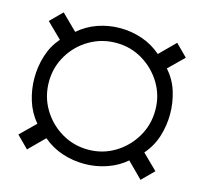

<svg xmlns="http://www.w3.org/2000/svg" viewBox="-80 -688 722 678"><g transform="rotate(15 281.0 -348.5)"><path d="M73 -98 30 -141 85 -195Q58 -227 45.5 -267Q33 -307 33 -349Q33 -391 45.5 -431Q58 -471 85 -502L30 -556L73 -599L130 -543Q161 -570 200 -583.5Q239 -597 281 -597Q323 -597 362 -583.5Q401 -570 432 -543L488 -599L531 -556L476 -502Q504 -471 516.5 -431Q529 -391 529 -349Q529 -307 516.5 -267Q504 -227 476 -195L531 -141L488 -98L432 -154Q402 -128 362.5 -114.5Q323 -101 281 -101Q239 -101 200 -114Q161 -127 129 -154ZM281 -153Q334 -153 378 -179.5Q422 -206 448.5 -250.5Q475 -295 475 -349Q475 -402 448.5 -446Q422 -490 378 -516.5Q334 -543 281 -543Q228 -543 183.5 -517Q139 -491 112.5 -446.5Q86 -402 86 -349Q86 -295 112.5 -250.5Q139 -206 183.5 -179.5Q228 -153 281 -153Z"/></g></svg>

Font: Archivo Condensed ExtraLight
Style: Regular
Weight: 250
Width: 3
Designer: Hector Gatti
Foundry: Omnibus-Type
Version: Version 2.001